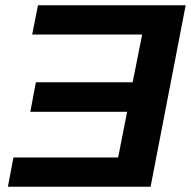

<svg xmlns="http://www.w3.org/2000/svg" viewBox="-20 -708 724 728"><path d="M124 -688H684L551 0H10L31 -111H428L462 -284H95L116 -396H483L519 -577H102Z"/></svg>

Font: Libra Sans
Style: Bold Italic
Weight: 700
Italic angle: -12°
Foundry: Context Ltd
Version: Version 1.002